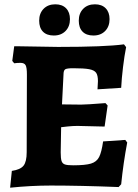

<svg xmlns="http://www.w3.org/2000/svg" viewBox="-20 -862 639 892"><path d="M571 -200Q553 -105 543 -6L531 7Q351 0 216 0Q125 0 27 10L35 -68Q75 -74 89.5 -92.5Q104 -111 104 -155L105 -516Q105 -548 99 -559Q93 -570 75 -570Q60 -570 46 -568L37 -579L46 -647H68Q227 -644 250 -644Q468 -644 556 -656L566 -643Q558 -604 551.5 -550Q545 -496 543 -454L433 -447L435 -485Q435 -512 426.5 -524Q418 -536 394.5 -540.5Q371 -545 320 -545Q291 -545 283 -540Q275 -535 275 -515L268 -377L357 -376Q381 -376 470 -383L480 -372L466 -274Q367 -277 340 -277Q319 -277 295 -274.5Q271 -272 264 -271L262 -154Q262 -126 266 -114Q270 -102 281.5 -98Q293 -94 320 -94Q376 -94 402.5 -102Q429 -110 440.5 -132.5Q452 -155 459 -205L562 -212ZM162 -766Q162 -800 182.5 -821Q203 -842 237 -842Q269 -842 287 -823.5Q305 -805 305 -773Q305 -739 284.5 -718Q264 -697 230 -697Q197 -697 179.5 -715Q162 -733 162 -766ZM346 -766Q346 -800 366.5 -821Q387 -842 421 -842Q453 -842 471 -823.5Q489 -805 489 -773Q489 -739 468.5 -718Q448 -697 414 -697Q381 -697 363.5 -715Q346 -733 346 -766Z"/></svg>

Font: Alegreya SC ExtraBold
Style: Regular
Weight: 800
Designer: Juan Pablo del Peral
Foundry: Huerta Tipografica
Version: Version 2.007; ttfautohint (v1.6)